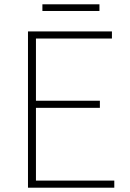

<svg xmlns="http://www.w3.org/2000/svg" viewBox="-20 -872 602 892"><path d="M110 -726H500V-693H147V-404H444V-371H147V-33H511V0H110ZM442 -852V-821H177V-852Z"/></svg>

Font: Kinto Sans Thin
Style: Regular
Weight: 100
Designer: Authors: Ryoko NISHIZUKA  (kana & ideographs); Paul D. Hunt (Latin, Greek & Cyrillic); Wenlong ZHANG  (bopomofo); Sandol
Foundry: Adobe Systems Incorporated, ookami Inc.
Version: Version 0.001